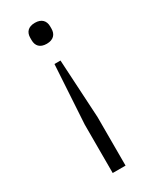

<svg xmlns="http://www.w3.org/2000/svg" viewBox="-186 -569 643 802"><g transform="rotate(-30 136.0 -168.0)"><path d="M166 185V-49L150 -331H121L104 -49V185ZM136 -420C168 -420 184 -438 184 -465V-476C184 -503 168 -521 136 -521C103 -521 88 -503 88 -476V-465C88 -438 103 -420 136 -420Z"/></g></svg>

Font: IBM Plex Thai Looped Light
Style: Regular
Weight: 300
Designer: Mike Abbink, Paul van der Laan, Pieter van Rosmalen, Ben Mitchell, Mark Frömberg
Foundry: Bold Monday
Version: Version 1.0